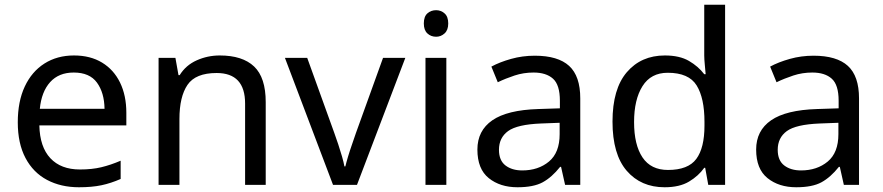

<svg xmlns="http://www.w3.org/2000/svg" viewBox="-20 -780 3725 810"><path d="M292 -546Q361 -546 410.5 -516Q460 -486 486.5 -431.5Q513 -377 513 -304V-251H146Q148 -160 192.5 -112.5Q237 -65 317 -65Q368 -65 407.5 -74.5Q447 -84 489 -102V-25Q448 -7 408 1.5Q368 10 313 10Q237 10 178.5 -21Q120 -52 87.5 -113.5Q55 -175 55 -264Q55 -352 84.5 -415Q114 -478 167.5 -512Q221 -546 292 -546ZM291 -474Q228 -474 191.5 -433.5Q155 -393 148 -321H421Q420 -389 389 -431.5Q358 -474 291 -474Z M907 -546Q1003 -546 1052 -499.5Q1101 -453 1101 -349V0H1014V-343Q1014 -472 894 -472Q805 -472 771 -422Q737 -372 737 -278V0H649V-536H720L733 -463H738Q764 -505 810 -525.5Q856 -546 907 -546Z M1385 0 1182 -536H1276L1390 -220Q1398 -198 1407 -171Q1416 -144 1423 -119.5Q1430 -95 1433 -78H1437Q1441 -95 1448.5 -120Q1456 -145 1465.5 -172Q1475 -199 1482 -220L1596 -536H1690L1486 0Z M1820 -737Q1840 -737 1855.5 -723.5Q1871 -710 1871 -681Q1871 -653 1855.5 -639Q1840 -625 1820 -625Q1798 -625 1783 -639Q1768 -653 1768 -681Q1768 -710 1783 -723.5Q1798 -737 1820 -737ZM1863 -536V0H1775V-536Z M2236 -545Q2334 -545 2381 -502Q2428 -459 2428 -365V0H2364L2347 -76H2343Q2308 -32 2269.5 -11Q2231 10 2163 10Q2090 10 2042 -28.5Q1994 -67 1994 -149Q1994 -229 2057 -272.5Q2120 -316 2251 -320L2342 -323V-355Q2342 -422 2313 -448Q2284 -474 2231 -474Q2189 -474 2151 -461.5Q2113 -449 2080 -433L2053 -499Q2088 -518 2136 -531.5Q2184 -545 2236 -545ZM2262 -259Q2162 -255 2123.5 -227Q2085 -199 2085 -148Q2085 -103 2112.5 -82Q2140 -61 2183 -61Q2251 -61 2296 -98.5Q2341 -136 2341 -214V-262Z M2784 10Q2684 10 2624 -59.5Q2564 -129 2564 -267Q2564 -405 2624.5 -475.5Q2685 -546 2785 -546Q2847 -546 2886.5 -523Q2926 -500 2951 -467H2957Q2956 -480 2953.5 -505.5Q2951 -531 2951 -546V-760H3039V0H2968L2955 -72H2951Q2927 -38 2887 -14Q2847 10 2784 10ZM2798 -63Q2883 -63 2917.5 -109.5Q2952 -156 2952 -250V-266Q2952 -366 2919 -419.5Q2886 -473 2797 -473Q2726 -473 2690.5 -416.5Q2655 -360 2655 -265Q2655 -169 2690.5 -116Q2726 -63 2798 -63Z M3412 -545Q3510 -545 3557 -502Q3604 -459 3604 -365V0H3540L3523 -76H3519Q3484 -32 3445.5 -11Q3407 10 3339 10Q3266 10 3218 -28.5Q3170 -67 3170 -149Q3170 -229 3233 -272.5Q3296 -316 3427 -320L3518 -323V-355Q3518 -422 3489 -448Q3460 -474 3407 -474Q3365 -474 3327 -461.5Q3289 -449 3256 -433L3229 -499Q3264 -518 3312 -531.5Q3360 -545 3412 -545ZM3438 -259Q3338 -255 3299.5 -227Q3261 -199 3261 -148Q3261 -103 3288.5 -82Q3316 -61 3359 -61Q3427 -61 3472 -98.5Q3517 -136 3517 -214V-262Z"/></svg>

Font: Noto Sans Syriac Eastern
Style: Regular
Weight: 400
Designer: Patrick Giasson and the Monotype Design Team
Foundry: Monotype Imaging Inc.
Version: Version 3.001; ttfautohint (v1.8.4.7-5d5b)